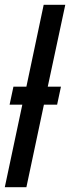

<svg xmlns="http://www.w3.org/2000/svg" viewBox="-22 -780 292 800"><path d="M-2 0 71 -344H18L34 -419H88L160 -760H250L177 -419H232L216 -344H161L88 0Z"/></svg>

Font: Noto Sans ExtraCondensed Medium
Style: Italic
Weight: 500
Width: 2
Italic angle: -12°
Designer: Monotype Design Team
Foundry: Monotype Imaging Inc.
Version: Version 2.013; ttfautohint (v1.8.4.7-5d5b)